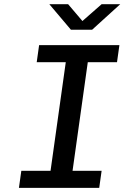

<svg xmlns="http://www.w3.org/2000/svg" viewBox="-20 -903 640 923"><path d="M71 0 82.5 -82H223L296.2 -604H156.5L168 -686H554L542.5 -604H402L328.8 -82H468.5L457 0ZM320.8 -760.2 217.2 -882.8H307.5L390.2 -785.5H357.5L468.5 -882.8H558L423 -760.2Z"/></svg>

Font: Chivo Mono Medium
Style: Italic
Weight: 500
Italic angle: -8.05°
Monospace: yes
Designer: Hector Gatti
Foundry: Omnibus-Type
Version: Version 1.008